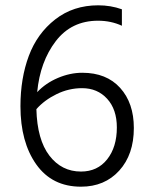

<svg xmlns="http://www.w3.org/2000/svg" viewBox="-20 -695 563 723"><path d="M484 -213Q484 -113 429 -52.5Q374 8 285 8Q176 8 116.5 -76Q57 -160 57 -295Q57 -400 88.5 -484.5Q120 -569 188 -622Q256 -675 350 -675Q397 -675 439 -660V-598Q398 -617 349 -617Q249 -617 190 -540Q131 -463 120 -348Q152 -382 198 -401.5Q244 -421 290 -421Q381 -421 432.5 -364Q484 -307 484 -213ZM285 -49Q347 -49 383.5 -95Q420 -141 420 -215Q420 -283 383.5 -323Q347 -363 289 -363Q239 -363 193 -340.5Q147 -318 117 -284Q120 -169 166 -109Q212 -49 285 -49Z"/></svg>

Font: Hind Madurai Light
Style: Regular
Weight: 300
Designer: Jyotish Sonowal
Foundry: Indian Type Foundry
Version: Version 1.001;PS 1.0;hotconv 1.0.86;makeotf.lib2.5.63406; tt